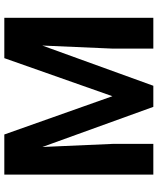

<svg xmlns="http://www.w3.org/2000/svg" viewBox="62 -814 751 916"><g transform="rotate(-90 438.0 -355.5)"><path d="M254.9 -710.9 437.5 -195.3 619.1 -710.9H811.5V0H664.6V-194.3L679.2 -529.8L487.3 0H386.7L195.3 -529.3L210 -194.3V0H63.5V-710.9Z"/></g></svg>

Font: Vazir FD-UI
Style: Bold-FD-UI
Weight: 700
Designer: Saber Rastikerdar
Foundry: Saber Rastikerdar
Version: Version 30.0.0